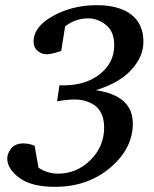

<svg xmlns="http://www.w3.org/2000/svg" viewBox="-20 -707 596 743"><path d="M535 -545Q535 -488 488.5 -437Q442 -386 351 -358Q494 -337 494 -229Q494 -132 406.5 -58Q319 16 193 16Q101 16 54.5 -19Q8 -54 8 -94Q8 -113 23.5 -132.5Q39 -152 70 -152Q92 -152 114 -143L129 -58Q164 -35 204 -35Q277 -35 330 -87.5Q383 -140 383 -214Q383 -247 371 -270Q359 -293 340 -303.5Q321 -314 304.5 -318Q288 -322 271 -322Q241 -322 201 -315L210 -377Q304 -373 363 -417.5Q422 -462 422 -532Q422 -585 390 -610.5Q358 -636 321 -636Q272 -636 232 -605L217 -510Q178 -497 162 -497Q141 -497 125.5 -510Q110 -523 110 -546Q110 -604 185.5 -645.5Q261 -687 354 -687Q441 -687 488 -650.5Q535 -614 535 -545Z"/></svg>

Font: Veleka
Style: Italic
Weight: 400
Italic angle: -12°
Designer: Stefan Peev, Context Ltd, 2016; SIL International, 1997-2014.
Foundry: Stefan Peev, Context Ltd, 2016
Version: Version 1.000